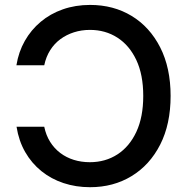

<svg xmlns="http://www.w3.org/2000/svg" viewBox="-20 -758 772 788"><path d="M349.6 -737.8Q445.8 -737.8 520.3 -692.6Q594.7 -647.5 637.5 -563.5Q680.2 -479.5 680.2 -364.3Q680.2 -248.5 637.5 -164.6Q594.7 -80.6 520 -35.2Q445.3 10.3 349.6 10.3Q291.5 10.3 240.7 -6.6Q189.9 -23.4 149.9 -55.7Q109.9 -87.9 83.5 -133.8Q57.1 -179.7 47.9 -237.8H161.6Q168.9 -202.6 185.8 -175.8Q202.6 -148.9 227.5 -130.1Q252.4 -111.3 283.2 -101.8Q314 -92.3 348.6 -92.3Q412.6 -92.3 462.2 -124.5Q511.7 -156.7 539.8 -217.3Q567.9 -277.8 567.9 -364.3Q567.9 -451.2 539.6 -511.5Q511.2 -571.8 461.9 -603.5Q412.6 -635.3 349.1 -635.3Q314.5 -635.3 283.7 -625.5Q252.9 -615.7 228 -597.4Q203.1 -579.1 186 -552Q168.9 -524.9 161.6 -490.2H47.4Q56.2 -544.9 81.8 -590.1Q107.4 -635.3 147 -668.5Q186.5 -701.7 238 -719.7Q289.6 -737.8 349.6 -737.8Z"/></svg>

Font: V-Inter
Style: Medium-500
Weight: 500
Designer: Rasmus Andersson
Foundry: rsms
Version: Version 4.000;git-4146feb